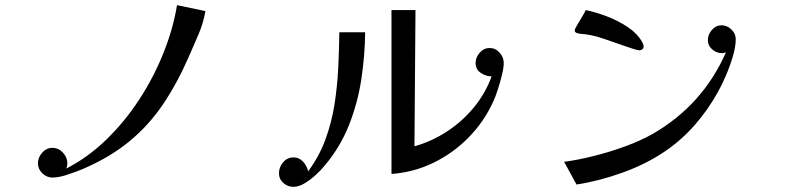

<svg xmlns="http://www.w3.org/2000/svg" viewBox="-20 -721 3040 744"><path d="M776 -678Q768 -632 749.5 -588.5Q731 -545 712 -502Q667 -399 612.5 -318Q558 -237 483.5 -175Q409 -113 303 -67Q279 -57 244 -45Q209 -33 183 -33Q161 -33 144 -49.5Q127 -66 127 -88Q127 -111 143.5 -129.5Q160 -148 183 -148Q207 -148 224 -129.5Q241 -111 241 -88Q241 -83 240 -78Q239 -73 237 -68Q321 -111 392.5 -180.5Q464 -250 520 -336Q576 -422 613.5 -516Q651 -610 666 -701Z M1395 -596Q1394 -505 1380 -413Q1366 -321 1332 -235.5Q1298 -150 1237 -78Q1225 -63 1204.5 -44Q1184 -25 1161 -11Q1138 3 1117 3Q1095 3 1078 -12Q1061 -27 1061 -50Q1061 -73 1077 -92Q1093 -111 1117 -111Q1140 -111 1155 -94Q1170 -77 1174 -57Q1217 -115 1241 -180.5Q1265 -246 1276 -315.5Q1287 -385 1290.5 -456Q1294 -527 1295 -596ZM1932 -477Q1932 -459 1925 -430.5Q1918 -402 1909 -374Q1900 -346 1892 -329Q1857 -251 1797 -189.5Q1737 -128 1660 -90.5Q1583 -53 1497 -47V-682H1590L1586 -154Q1653 -173 1712 -211.5Q1771 -250 1816 -304.5Q1861 -359 1885 -425Q1863 -425 1843 -438.5Q1823 -452 1823 -477Q1823 -499 1839 -517Q1855 -535 1877 -535Q1900 -535 1916 -517Q1932 -499 1932 -477Z M2831 -569Q2831 -540 2819.5 -501.5Q2808 -463 2792 -426Q2776 -389 2761 -363Q2724 -296 2672.5 -237Q2621 -178 2556 -134Q2484 -85 2392 -52Q2300 -19 2214 -6L2166 -94Q2219 -101 2281 -116.5Q2343 -132 2403 -154Q2463 -176 2509 -202Q2703 -314 2793 -518Q2789 -517 2785.5 -516Q2782 -515 2778 -515Q2757 -515 2740 -529.5Q2723 -544 2723 -566Q2723 -587 2738.5 -605Q2754 -623 2776 -623Q2797 -623 2814 -607Q2831 -591 2831 -569ZM2474 -541Q2474 -534 2469 -530Q2464 -526 2457 -526Q2451 -526 2429.5 -533Q2408 -540 2381 -549.5Q2354 -559 2329.5 -567.5Q2305 -576 2294 -579Q2271 -585 2250 -588Q2245 -589 2234.5 -589.5Q2224 -590 2215.5 -593Q2207 -596 2207 -603Q2207 -608 2216.5 -624Q2226 -640 2236.5 -657.5Q2247 -675 2250 -682Q2288 -674 2330.5 -658Q2373 -642 2410.5 -617.5Q2448 -593 2468 -559Q2470 -555 2472 -550.5Q2474 -546 2474 -541Z"/></svg>

Font: Kaisei Decol
Style: Regular
Weight: 400
Designer: Font-Kai, 金井和夫
Foundry: KAZUO KANAI
Version: Version 5.003